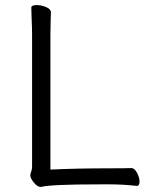

<svg xmlns="http://www.w3.org/2000/svg" viewBox="-20 -725 587 754"><path d="M413 -1H372Q178 -1 142 9H139Q127 9 113 -8Q99 -25 99 -37Q99 -41 102.5 -51Q106 -61 106 -70V-589Q106 -615 104 -657L103 -695Q103 -705 124 -705Q143 -705 161.5 -697Q180 -689 180 -677Q180 -661 179 -649L178 -588V-59Q281 -64 412 -64Q477 -64 495 -65H496Q508 -65 518 -46.5Q528 -28 528 -12Q528 5 517 5H516Q462 -1 413 -1Z"/></svg>

Font: Fusion Kai T
Style: Regular
Weight: 400
Designer: Fontworks Inc.
Version: Version 24.134;May 13, 2024